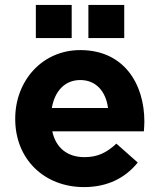

<svg xmlns="http://www.w3.org/2000/svg" viewBox="-20 -750 653 782"><path d="M322 12C419 12 491 -26 541 -88L454 -165C412 -126 375 -110 324 -110C256 -110 208 -146 193 -215H566C567 -229 568 -243 568 -255C568 -407 486 -546 307 -546C151 -546 42 -420 42 -267V-265C42 -101 161 12 322 12ZM420 -310H191C203 -379 244 -424 307 -424C371 -424 411 -378 420 -310ZM340 -730V-595H486V-730ZM126 -730V-595H272V-730Z"/></svg>

Font: Mission
Style: Bold
Weight: 700
Version: Version 1.000;FEAKit 1.0